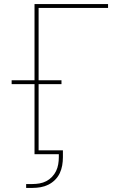

<svg xmlns="http://www.w3.org/2000/svg" viewBox="-20 -755 640 940"><path d="M108 165V146H139Q156 146 173.5 143Q191 140 206.5 132Q222 124 234.5 111Q247 98 254.5 82.5Q262 67 265 49.5Q268 32 268 15V0H149V-343H37V-362H149V-735H509V-716H169V-362H281V-343H169V-19H288V15Q288 35 284.5 55Q281 75 272.5 93Q264 111 249.5 125.5Q235 140 217 149Q199 158 179 161.5Q159 165 139 165Z"/></svg>

Font: Iosevka Curly Thin Extended
Style: Regular
Weight: 100
Width: 7
Monospace: yes
Designer: Belleve Invis
Foundry: Belleve Invis
Version: Version 11.1.0; ttfautohint (v1.8.3)